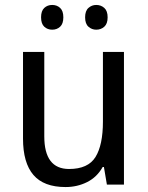

<svg xmlns="http://www.w3.org/2000/svg" viewBox="-20 -746 599 776"><path d="M481 -536V0H412L400 -71H395Q372 -30 332 -10Q292 10 245 10Q157 10 115 -39Q73 -88 73 -186V-536H159V-195Q159 -63 259 -63Q336 -63 366 -111.5Q396 -160 396 -255V-536ZM146 -676Q146 -702 159 -714Q172 -726 191 -726Q210 -726 223 -714Q236 -702 236 -676Q236 -650 223 -638Q210 -626 191 -626Q172 -626 159 -638Q146 -650 146 -676ZM324 -676Q324 -702 337.5 -714Q351 -726 369 -726Q388 -726 401.5 -714Q415 -702 415 -676Q415 -650 401.5 -638Q388 -626 369 -626Q351 -626 337.5 -638Q324 -650 324 -676Z"/></svg>

Font: Noto Sans Sinhala UI SemiCondensed
Style: Regular
Weight: 400
Width: 4
Designer: Jelle Bosma - Monotype Design Team
Foundry: Monotype Imaging Inc.
Version: Version 2.006; ttfautohint (v1.8.4.7-5d5b)